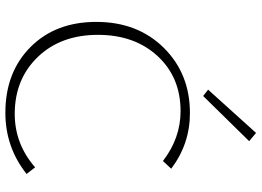

<svg xmlns="http://www.w3.org/2000/svg" viewBox="-146 -798 950 697"><g transform="rotate(90 328.5 -449.0)"><path d="M328 -712 305 -730 462 -904 492 -879ZM389 6Q242 6 150.5 -85Q59 -176 59 -324Q59 -474 153 -569Q247 -664 390 -664Q502 -664 592 -596L564 -566Q481 -630 383 -630Q260 -630 183 -546.5Q106 -463 106 -330Q106 -195 186.5 -111.5Q267 -28 393 -28Q502 -28 587 -102L611 -71Q514 6 389 6Z"/></g></svg>

Font: EauTestInfant Light
Style: Regular
Weight: 300
Designer: Christian Thalmann (Catharsis Fonts)
Version: Version 0.001;PS 000.001;hotconv 1.0.88;makeotf.lib2.5.64775